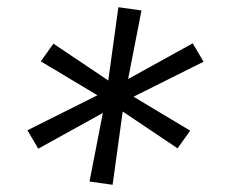

<svg xmlns="http://www.w3.org/2000/svg" viewBox="-20 -606 640 532"><path d="M292 -94 228 -103 265 -293 86 -194 56 -245 250 -342 93 -436 128 -485 280 -383 308 -586 372 -577 335 -387 514 -486 544 -435 350 -338 507 -244 472 -195 320 -297Z"/></svg>

Font: Iosevka SS04 Light Extended
Style: Italic
Weight: 300
Width: 7
Italic angle: -9°
Monospace: yes
Designer: Belleve Invis
Foundry: Belleve Invis
Version: Version 19.0.0; ttfautohint (v1.8.4)